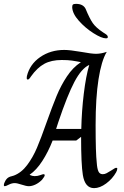

<svg xmlns="http://www.w3.org/2000/svg" viewBox="-62 -962 641 992"><path d="M366 -58Q357 -113 357 -255L332 -236H210Q187 -177 156.5 -130Q126 -83 92 -60V-58Q105 -52 117 -52Q132 -52 145.5 -57Q159 -62 162 -62Q169 -62 169 -57Q169 -50 155 -33Q139 -17 121 -8.5Q103 0 87 0Q74 0 50 -8Q26 -16 14 -16Q-1 -16 -16.5 -8Q-32 0 -37 0Q-42 0 -42 -5Q-42 -15 -34 -28.5Q-26 -42 -15 -47Q-9 -50 -3.5 -51Q2 -52 10 -55Q49 -70 78.5 -109.5Q108 -149 129 -198.5Q150 -248 177 -325Q208 -412 230.5 -466.5Q253 -521 284 -567.5Q315 -614 355 -640V-641Q341 -643 334 -645Q330 -646 309.5 -649Q289 -652 257 -652Q203 -652 166.5 -632Q130 -612 98 -567Q88 -551 82 -551Q76 -551 76 -559L77 -569Q92 -630 145.5 -667Q199 -704 270 -704Q299 -704 357 -694Q411 -684 434 -684Q460 -684 489 -694V-693Q462 -648 447 -552.5Q432 -457 432 -316Q432 -171 438 -120Q440 -91 446.5 -76.5Q453 -62 469 -62Q479 -62 488.5 -67Q498 -72 514 -82Q533 -95 538 -95Q544 -95 544 -91Q544 -83 538 -72Q519 -38 486.5 -14Q454 10 424 10Q377 10 366 -58ZM358 -296Q360 -388 371 -478.5Q382 -569 399 -626H398Q359 -608 322.5 -539Q286 -470 239 -330L228 -296ZM311 -925Q311 -935 315 -938.5Q319 -942 331 -942Q367 -942 380 -917Q401 -866 417.5 -842.5Q434 -819 470 -795Q473 -793 481 -788Q489 -783 492 -779Q495 -775 495 -771Q495 -767 493 -765.5Q491 -764 485 -764Q463 -764 421 -790.5Q379 -817 345.5 -854.5Q312 -892 311 -925Z"/></svg>

Font: Charm
Style: Regular
Weight: 400
Designer: Katatrad Aksorn Co.,Ltd.
Foundry: Cadson Demak Co.,Ltd.
Version: Version 1.001